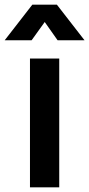

<svg xmlns="http://www.w3.org/2000/svg" viewBox="-69 -800 381 820"><path d="M59 0V-550H184V0ZM-49 -628 69 -780H174L292 -628H177L122 -706L66 -628Z"/></svg>

Font: Mohave Light
Style: Regular
Weight: 300
Designer: Gumpita Rahayu
Foundry: Tokotype
Version: Version 2.003